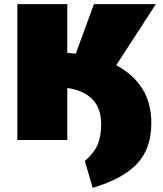

<svg xmlns="http://www.w3.org/2000/svg" viewBox="-20 -678 790 930"><path d="M713 -81Q713 40 645.5 113.5Q578 187 429 232L391 102Q439 59 454.5 19Q470 -21 470 -77Q470 -227 306 -252V0H64V-658H306V-422Q332 -420 347 -418L435 -658H735L543 -362Q623 -320 668 -250.5Q713 -181 713 -81Z"/></svg>

Font: Ysabeau Black
Style: Regular
Weight: 900
Designer: Christian Thalmann (Catharsis Fonts)
Version: Version 0.003